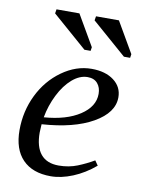

<svg xmlns="http://www.w3.org/2000/svg" viewBox="-81 -751 606 818"><g transform="rotate(10 222.0 -342.5)"><path d="M421.4 -371.1Q421.4 -304.7 339.4 -257.8Q257.3 -210.9 119.1 -201.7L117.2 -166Q117.2 -104 143.3 -72.5Q169.4 -41 220.7 -41Q264.6 -41 301.8 -55.9Q338.9 -70.8 371.1 -89.8L385.3 -69.3Q340.3 -31.2 290.3 -10.7Q240.2 9.8 195.3 9.8Q116.2 9.8 73.5 -34.4Q30.8 -78.6 30.8 -161.1Q30.8 -242.7 65.2 -313.2Q99.6 -383.8 160.6 -427.5Q221.7 -471.2 288.6 -471.2Q348.6 -471.2 385 -443.6Q421.4 -416 421.4 -371.1ZM123 -232.4Q219.7 -239.7 277.8 -277.8Q335.9 -315.9 335.9 -371.1Q335.9 -398.4 321 -416Q306.2 -433.6 277.8 -433.6Q243.7 -433.6 211.4 -405.8Q179.2 -377.9 155.8 -331.1Q132.3 -284.2 123 -232.4ZM414.6 -545.9 264.6 -676.8 267.6 -694.8H366.7L443.8 -562L441.4 -545.9ZM243.7 -545.9 93.8 -676.8 96.7 -694.8H195.8L272.9 -562L270.5 -545.9Z"/></g></svg>

Font: Liberation Serif
Style: Italic
Weight: 400
Italic angle: -16.333°
Designer: Steve Matteson
Foundry: Ascender Corporation
Version: Version 2.1.5